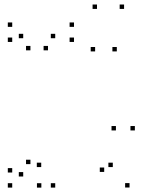

<svg xmlns="http://www.w3.org/2000/svg" viewBox="-20 -842 660 872"><path d="M230.8 10V-10H210.8V10ZM230.8 -668.4V-688.4H210.8V-668.4ZM198 -613.4V-633.4H178V-613.4ZM316.1 -651.5V-671.5H296.1V-651.5ZM316.1 -720V-740H296.1V-720ZM35.5 -720V-740H15.5V-720ZM35.5 -651.5V-671.5H15.5V-651.5ZM118.2 -613.4V-633.4H98.2V-613.4ZM85.4 -668.4V-688.4H65.4V-668.4ZM85.4 -40.4V-60.4H65.4V-40.4ZM118.2 -96.6V-116.6H98.2V-96.6ZM35.5 -58.5V-78.5H15.5V-58.5ZM35.5 10V-10H15.5V10ZM568.3 9.6V-10.4H548.3V9.6ZM592.5 -249.6V-269.6H572.5V-249.6ZM506.5 -249.6V-269.6H486.5V-249.6ZM453.2 -61.2V-81.2H433.2V-61.2ZM492.3 -83.2V-103.2H472.3V-83.2ZM167.2 -83.2V-103.2H147.2V-83.2ZM167.8 10.1V-9.9H147.8V10.1ZM510.5 -608.5V-628.5H490.5V-608.5ZM543.5 -801.5V-821.5H523.5V-801.5ZM420.5 -801.5V-821.5H400.5V-801.5ZM412 -608.5V-628.5H392V-608.5Z"/></svg>

Font: Monaspace Xenon Dots Var
Style: Regular
Weight: 400
Designer: Riley Cran and the Lettermatic Team
Version: Version 1.100 (Monaspace Xenon Dots)